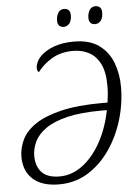

<svg xmlns="http://www.w3.org/2000/svg" viewBox="-60 -945 720 1001"><g transform="rotate(-5 300.0 -444.5)"><path d="M209 10Q120 10 72.5 -32.5Q25 -75 25 -150Q25 -195 45.5 -238.5Q66 -282 116 -316.5Q166 -351 252.5 -372Q339 -393 470 -393H497Q504 -441 504 -479Q504 -552 482.5 -595Q461 -638 424 -657.5Q387 -677 341 -677Q277 -677 230.5 -649.5Q184 -622 154 -582Q145 -590 145 -603Q145 -634 170.5 -662Q196 -690 242 -707.5Q288 -725 350 -725Q432 -725 481.5 -688.5Q531 -652 552.5 -593.5Q574 -535 574 -469Q574 -382 548.5 -297Q523 -212 475 -142.5Q427 -73 360 -31.5Q293 10 209 10ZM215 -31Q280 -31 336 -73.5Q392 -116 432 -189Q472 -262 490 -354H462Q353 -354 281.5 -336.5Q210 -319 168.5 -289.5Q127 -260 109.5 -223.5Q92 -187 92 -149Q92 -94 122 -62.5Q152 -31 215 -31ZM469 -806Q436 -806 436 -842Q436 -865 446.5 -882Q457 -899 477 -899Q492 -899 501 -890.5Q510 -882 510 -863Q510 -835 498 -820.5Q486 -806 469 -806ZM305 -806Q272 -806 272 -842Q272 -865 282.5 -882Q293 -899 313 -899Q328 -899 337 -890.5Q346 -882 346 -863Q346 -835 334 -820.5Q322 -806 305 -806Z"/></g></svg>

Font: Noto Serif SemiCondensed Light
Style: Italic
Weight: 300
Width: 4
Italic angle: -12°
Designer: Monotype Design Team
Foundry: Monotype Imaging Inc.
Version: Version 2.013; ttfautohint (v1.8.4.7-5d5b)